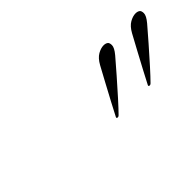

<svg xmlns="http://www.w3.org/2000/svg" viewBox="-11 -842 595 595"><g transform="rotate(-45 286.5 -544.5)"><path d="M414 -639Q422 -639 427.5 -635.5Q433 -632 433 -621Q433 -610 418 -592Q401 -572 376.5 -544Q352 -516 329.5 -491Q307 -466 294 -453Q290 -449 286 -450Q282 -451 284 -455Q292 -470 306.5 -498Q321 -526 337 -555Q353 -584 363 -603Q374 -623 388 -631Q402 -639 414 -639ZM554 -639Q562 -639 567.5 -635.5Q573 -632 573 -621Q573 -610 558 -592Q541 -572 516.5 -544Q492 -516 469.5 -491Q447 -466 434 -453Q430 -449 426 -450Q422 -451 424 -455Q432 -470 446.5 -498Q461 -526 477 -555Q493 -584 503 -603Q514 -623 528 -631Q542 -639 554 -639Z"/></g></svg>

Font: Kapakana Light
Style: Regular
Weight: 300
Designer: Kyosuke Nagai
Version: Version 1.000